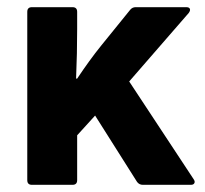

<svg xmlns="http://www.w3.org/2000/svg" viewBox="-20 -515 572 535"><path d="M69 0Q56 0 56 -13V-482Q56 -495 69 -495H182Q195 -495 195 -482V-434Q195 -367 192 -296H195Q211 -320 228 -343.5Q245 -367 262 -388L343 -488Q349 -495 358 -495H499Q507 -495 509 -490.5Q511 -486 506 -479L340 -288L520 -15Q524 -9 521.5 -4.5Q519 0 512 0H378Q368 0 362 -8L245 -193L195 -138V-13Q195 0 182 0Z"/></svg>

Font: Sofia Sans ExtraBold
Style: Regular
Weight: 800
Designer: Botio Nikoltchev, Ani Petrova
Foundry: lettersoup
Version: Version 4.101; ttfautohint (v1.8.4.7-5d5b)